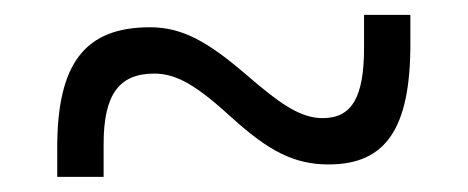

<svg xmlns="http://www.w3.org/2000/svg" viewBox="-20 -474 626 257"><path d="M56.6 -237.3H118.7V-281.2C118.7 -347.2 139.2 -375.5 186.5 -375.5C217.8 -375.5 245.1 -357.9 291.5 -315.4C339.4 -272.5 373 -253.9 419.9 -253.9C496.6 -253.9 529.3 -302.2 529.3 -415V-454.1H467.3V-410.2C467.3 -344.2 451.2 -315.9 412.1 -315.9C382.8 -315.9 356.4 -333.5 309.1 -374.5C257.3 -418.9 223.6 -437.5 180.7 -437.5C93.8 -437.5 56.6 -389.2 56.6 -276.4Z"/></svg>

Font: Cascadia Mono Light
Style: Regular
Weight: 300
Monospace: yes
Designer: Aaron Bell
Foundry: Saja Typeworks
Version: Version 2404.023